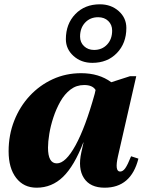

<svg xmlns="http://www.w3.org/2000/svg" viewBox="-20 -856 683 892"><path d="M150 16Q90 16 55 -29.5Q20 -75 20 -153Q20 -229 46 -295Q72 -361 118 -410.5Q164 -460 225 -488Q286 -516 357 -516Q440 -516 497 -474L584 -502H613L528 -130Q512 -59 538 -59Q551 -59 562 -74.5Q573 -90 589 -130L623 -119Q589 16 466 16Q399 16 370 -28.5Q341 -73 358 -149L368 -194H367Q325 -85 273 -34.5Q221 16 150 16ZM203 -170Q203 -97 244 -97Q285 -97 331 -181Q377 -265 420 -420L424 -438Q410 -461 371 -461Q335 -461 307.5 -440Q280 -419 260.5 -384.5Q241 -350 228 -310.5Q215 -271 209 -234Q203 -197 203 -170ZM409 -564Q357 -564 321.5 -596Q286 -628 286 -674Q286 -745 330 -790.5Q374 -836 444 -836Q496 -836 531.5 -804.5Q567 -773 567 -726Q567 -655 523 -609.5Q479 -564 409 -564ZM417 -624Q454 -624 477.5 -649Q501 -674 501 -714Q501 -741 483 -758.5Q465 -776 436 -776Q399 -776 375.5 -751Q352 -726 352 -686Q352 -659 370.5 -641.5Q389 -624 417 -624Z"/></svg>

Font: Platypi ExtraBold
Style: Italic
Weight: 800
Italic angle: -13°
Designer: David Sargent
Foundry: Bolt Cutter Type
Version: Version 1.200; ttfautohint (v1.8.4.7-5d5b)